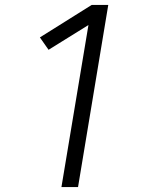

<svg xmlns="http://www.w3.org/2000/svg" viewBox="-20 -755 616 775"><path d="M228 0H295L417 -735H350L141 -604L176 -554L337 -654Z"/></svg>

Font: Iosevka Sparkle Light Oblique
Style: Regular
Weight: 300
Italic angle: -9°
Designer: Belleve Invis
Foundry: Belleve Invis
Version: Version 4.5.0; ttfautohint (v1.8.3)